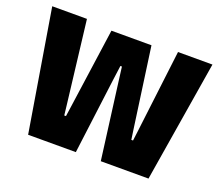

<svg xmlns="http://www.w3.org/2000/svg" viewBox="-109 -795 1091 951"><g transform="rotate(20 437.0 -319.5)"><path d="M120.5 0 15 -639H198L250 -203L256 -151H265L272.5 -203L332 -625.5H543L602 -203L609.5 -151H618.5L625 -202.5L678 -639H859.5L755 0H503.5L451.5 -398.5L441.5 -476.5H433.5L423 -398.5L372 0Z"/></g></svg>

Font: Anek Gurmukhi Medium ExtraBold
Style: Regular
Weight: 800
Version: Version 1.003